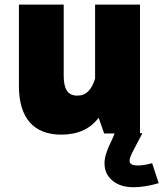

<svg xmlns="http://www.w3.org/2000/svg" viewBox="-20 -575 704 827"><path d="M61.5 -204.6C61.5 -67.4 124.5 4.9 244.1 4.9C314.9 4.9 368.7 -19.5 404.8 -67.9L428.7 0H473.6L465.8 19C452.1 46.9 442.9 68.8 438 84.5C432.6 100.1 430.2 114.7 430.2 127.9C430.2 159.2 441.4 184.1 464.4 203.1C487.3 222.2 517.6 231.4 555.2 231.4C587.9 231.4 624 225.6 663.6 213.9L635.3 127.9C612.3 134.3 591.8 137.7 573.7 137.7C549.8 137.7 538.1 131.3 538.1 118.2C538.1 106.9 543 94.7 558.6 64.9L592.8 0L590.8 -1.5H583V-555.2H389.6V-236.3C374 -187.5 351.6 -163.1 313 -163.1C272.5 -163.1 254.4 -189.9 254.4 -249V-555.2H61.5Z"/></svg>

Font: Estedad Black
Style: Regular
Weight: 900
Designer: Amin Abedi
Version: Version 7.3